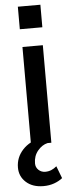

<svg xmlns="http://www.w3.org/2000/svg" viewBox="-95 -796 379 1061"><g transform="rotate(-5 94.5 -265.0)"><path d="M53 0H166V-541H53ZM47 -640H172V-765H47ZM102 235Q134 235 161 225.5Q188 216 208 200L182 132Q168 144 152.5 150.5Q137 157 119 157Q97 157 81.5 142.5Q66 128 66 106Q66 65 90 36Q114 7 145 0V-33H115Q47 -19 8.5 23Q-30 65 -30 121Q-30 170 6 202.5Q42 235 102 235Z"/></g></svg>

Font: Custom Plus Jakarta Sans SemiBold
Style: Regular
Weight: 600
Designer: Gumpita Rahayu & FullSphere
Foundry: Tokotype & FullSphere
Version: Version 1.001;hotconv 1.0.117;makeotfexe 2.5.65602